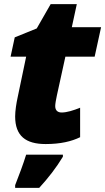

<svg xmlns="http://www.w3.org/2000/svg" viewBox="-20 -684 507 925"><path d="M200 10C272 10 325 -3 366 -23V-165C334 -152 302 -142 277 -142C259 -142 246 -151 246 -173C246 -184 250 -205 254 -224L295 -411H436L467 -553H326L350 -664H224L157 -547L51 -504L31 -411H106L65 -215C59 -188 53 -150 53 -123C53 -29 104 10 200 10ZM53 208V221H169C213 173 251 124 283 71V61H106C93 104 70 165 53 208Z"/></svg>

Font: Noto Sans Black
Style: Italic
Weight: 900
Italic angle: -12°
Designer: Monotype Design Team
Foundry: Monotype Imaging Inc.
Version: Version 2.013